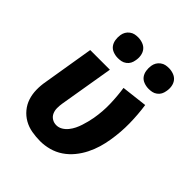

<svg xmlns="http://www.w3.org/2000/svg" viewBox="-207 -877 1015 1015"><g transform="rotate(45 300.0 -369.5)"><path d="M261 8Q229 8 197.5 2.5Q166 -3 139.5 -18Q113 -33 93.5 -56.5Q74 -80 64.5 -109Q55 -138 54.5 -170.5Q54 -203 60 -235L107 -520H254L203 -216Q200 -198 200 -179.5Q200 -161 207 -145.5Q214 -130 228.5 -121Q243 -112 261 -112Q279 -112 295 -121.5Q311 -131 323 -146Q335 -161 343 -177.5Q351 -194 356.5 -211Q362 -228 366.5 -245.5Q371 -263 374 -280Q384 -337 382.5 -393Q381 -449 373 -503L518 -520Q527 -458 528 -393Q529 -328 518 -262Q513 -230 503.5 -198Q494 -166 478.5 -135Q463 -104 440.5 -76.5Q418 -49 389 -29.5Q360 -10 326.5 -1Q293 8 261 8ZM470 -593Q452 -593 434.5 -599.5Q417 -606 407 -619.5Q397 -633 394 -651.5Q391 -670 394 -689Q396 -702 402.5 -713.5Q409 -725 420.5 -733.5Q432 -742 444 -744.5Q456 -747 469 -747Q487 -747 504.5 -740.5Q522 -734 532.5 -720.5Q543 -707 546 -688.5Q549 -670 545 -651Q543 -638 537 -626.5Q531 -615 519.5 -606.5Q508 -598 495.5 -595.5Q483 -593 470 -593ZM240 -593Q222 -593 204.5 -599.5Q187 -606 177 -619.5Q167 -633 164 -651.5Q161 -670 164 -689Q166 -702 172.5 -713.5Q179 -725 190.5 -733.5Q202 -742 214 -744.5Q226 -747 239 -747Q257 -747 274.5 -740.5Q292 -734 302.5 -720.5Q313 -707 316 -688.5Q319 -670 315 -651Q313 -638 307 -626.5Q301 -615 289.5 -606.5Q278 -598 265.5 -595.5Q253 -593 240 -593Z"/></g></svg>

Font: Iosevka Heavy Extended Oblique
Style: Regular
Weight: 900
Width: 7
Italic angle: -9°
Monospace: yes
Designer: Belleve Invis
Foundry: Belleve Invis
Version: Version 32.5.0; ttfautohint (v1.8.4)